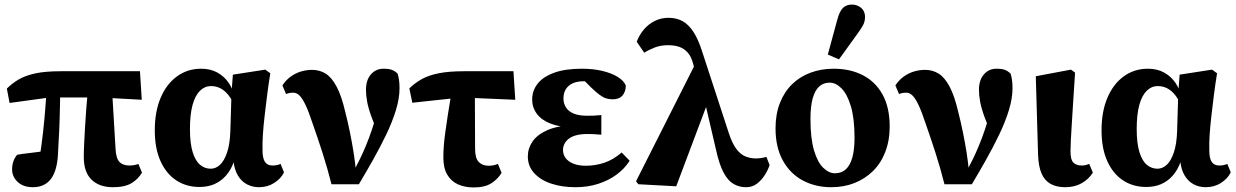

<svg xmlns="http://www.w3.org/2000/svg" viewBox="-20 -805 5415 841"><path d="M124 15Q82 15 57.5 -8Q33 -31 33 -63Q33 -82 38.5 -98Q44 -114 55 -127Q76 -131 104 -134Q132 -137 160 -141Q188 -145 210 -147L152 -109Q157 -135 161 -164.5Q165 -194 168.5 -225Q172 -256 175 -289Q178 -322 180.5 -356.5Q183 -391 185 -426H244Q244 -391 243 -358Q242 -325 241.5 -294Q241 -263 239.5 -235Q238 -207 236.5 -180.5Q235 -154 234 -130Q230 -56 202.5 -20.5Q175 15 124 15ZM22 -354 10 -417Q33 -440 62 -457Q91 -474 134.5 -483.5Q178 -493 247 -493H593L601 -368L419 -378H197ZM475 15Q415 15 381 -18Q347 -51 347 -117Q347 -143 348.5 -173Q350 -203 352 -240.5Q354 -278 357.5 -323.5Q361 -369 366 -425H470L486 -155Q488 -112 503 -96Q518 -80 547 -80Q559 -80 569 -82Q579 -84 586 -87L602 -49Q586 -21 556.5 -3Q527 15 475 15Z M854 14Q796 14 752 -15Q708 -44 683 -99.5Q658 -155 658 -234Q658 -317 684 -377.5Q710 -438 756 -471Q802 -504 861 -504Q902 -504 932.5 -487Q963 -470 982.5 -441Q1002 -412 1008 -373H1024L1008 -339Q996 -369 980.5 -388.5Q965 -408 946 -418Q927 -428 904 -428Q877 -428 856 -407.5Q835 -387 823.5 -345.5Q812 -304 812 -240Q812 -177 824 -138.5Q836 -100 856.5 -83Q877 -66 903 -66Q925 -66 943.5 -83Q962 -100 974.5 -136.5Q987 -173 989 -231L994 -397L1000 -478L1142 -500L1164 -484Q1156 -435 1150 -387.5Q1144 -340 1139 -296.5Q1134 -253 1131.5 -215Q1129 -177 1130 -145Q1130 -112 1140.5 -96Q1151 -80 1174 -80Q1185 -80 1193.5 -82Q1202 -84 1209 -87L1224 -50Q1211 -23 1181.5 -4Q1152 15 1114 15Q1086 15 1062 2.5Q1038 -10 1022.5 -35.5Q1007 -61 1003 -98H1005Q992 -61 970 -36Q948 -11 919 1.5Q890 14 854 14Z M1432 2Q1414 -69 1393 -134.5Q1372 -200 1349 -265Q1332 -317 1318 -346Q1304 -375 1291.5 -387Q1279 -399 1265 -399Q1255 -399 1247.5 -397.5Q1240 -396 1233 -393L1217 -431Q1233 -455 1254 -470Q1275 -485 1299 -492Q1323 -499 1347 -499Q1380 -499 1406.5 -482.5Q1433 -466 1454.5 -425.5Q1476 -385 1492 -316Q1504 -269 1513 -224.5Q1522 -180 1529 -136Q1536 -92 1540 -45H1525L1540 -76Q1555 -104 1569 -135Q1583 -166 1596 -200.5Q1609 -235 1620.5 -273Q1632 -311 1642 -353L1645 -201Q1622 -253 1608 -291Q1594 -329 1588.5 -358Q1583 -387 1583 -411Q1583 -454 1604.5 -479Q1626 -504 1660 -504Q1683 -504 1696.5 -499Q1710 -494 1722 -482Q1726 -467 1728 -453Q1730 -439 1730 -418Q1730 -374 1714 -322Q1698 -270 1671.5 -215Q1645 -160 1614 -105Q1583 -50 1552 2Z M1786 -355 1773 -418Q1798 -442 1827.5 -458.5Q1857 -475 1901.5 -484Q1946 -493 2014 -493H2229L2237 -368L2000 -378ZM2055 16Q2016 16 1986 2.5Q1956 -11 1939 -40Q1922 -69 1922 -115Q1922 -140 1924 -166.5Q1926 -193 1930.5 -225.5Q1935 -258 1941.5 -301Q1948 -344 1958 -403H2060L2061 -154Q2061 -112 2077 -95.5Q2093 -79 2121 -79Q2134 -79 2144 -81.5Q2154 -84 2161 -87L2177 -48Q2161 -21 2132.5 -2.5Q2104 16 2055 16Z M2501 15Q2442 15 2395 -0.5Q2348 -16 2320 -46.5Q2292 -77 2292 -120Q2292 -155 2312.5 -185Q2333 -215 2376.5 -234.5Q2420 -254 2490 -257V-246Q2432 -248 2392 -263.5Q2352 -279 2331.5 -306.5Q2311 -334 2311 -369Q2311 -408 2335 -438.5Q2359 -469 2407.5 -486.5Q2456 -504 2529 -504Q2578 -504 2618 -494.5Q2658 -485 2685 -468.5Q2712 -452 2721 -431Q2721 -403 2706.5 -386.5Q2692 -370 2664 -370Q2649 -370 2635.5 -374Q2622 -378 2606.5 -389.5Q2591 -401 2569 -422L2525 -466L2587 -470L2611 -443Q2591 -449 2571.5 -449Q2552 -449 2535 -449Q2509 -449 2489.5 -440.5Q2470 -432 2459 -415Q2448 -398 2448 -374Q2448 -352 2459 -334.5Q2470 -317 2493 -307.5Q2516 -298 2552 -298Q2568 -298 2580.5 -298.5Q2593 -299 2614 -301V-215Q2591 -217 2578.5 -217.5Q2566 -218 2553 -218Q2526 -218 2506 -213Q2486 -208 2473 -198.5Q2460 -189 2453 -176Q2446 -163 2446 -148Q2446 -129 2457 -113.5Q2468 -98 2490.5 -88.5Q2513 -79 2546 -79Q2587 -79 2626.5 -92Q2666 -105 2703 -137L2738 -101Q2716 -66 2680.5 -40Q2645 -14 2599.5 0.5Q2554 15 2501 15Z M2776 2 2766 -11 3031 -536 3085 -369 2942 11ZM3248 15Q3218 15 3193.5 1Q3169 -13 3150 -48Q3131 -83 3117 -146L3062 -382H3054L3016 -526Q3008 -557 2992.5 -574.5Q2977 -592 2956 -599.5Q2935 -607 2906 -607Q2874 -607 2848 -597Q2822 -587 2802 -574L2769 -622Q2780 -652 2800.5 -676Q2821 -700 2848.5 -713.5Q2876 -727 2908 -727Q2943 -727 2969.5 -712.5Q2996 -698 3017 -666Q3038 -634 3055 -581L3172 -223Q3187 -177 3205.5 -152.5Q3224 -128 3246 -119.5Q3268 -111 3291 -111Q3303 -111 3315.5 -113Q3328 -115 3337 -118L3351 -82Q3344 -60 3329.5 -37.5Q3315 -15 3295 0Q3275 15 3248 15Z M3621 15Q3552 15 3496.5 -14.5Q3441 -44 3409 -102Q3377 -160 3377 -243Q3377 -305 3396 -353.5Q3415 -402 3449 -435.5Q3483 -469 3530 -486.5Q3577 -504 3632 -504Q3704 -504 3759.5 -475.5Q3815 -447 3846 -390.5Q3877 -334 3877 -251Q3877 -189 3857.5 -139Q3838 -89 3803 -55Q3768 -21 3722 -3Q3676 15 3621 15ZM3637 -46Q3666 -46 3685 -63.5Q3704 -81 3713.5 -115.5Q3723 -150 3723 -201Q3723 -286 3707 -339.5Q3691 -393 3666 -418Q3641 -443 3614 -443Q3586 -443 3567.5 -425.5Q3549 -408 3539.5 -373Q3530 -338 3530 -284Q3530 -199 3545.5 -146.5Q3561 -94 3586 -70Q3611 -46 3637 -46ZM3606 -566 3647 -717Q3657 -755 3672 -770Q3687 -785 3711 -785Q3735 -785 3752 -770.5Q3769 -756 3769 -731Q3769 -711 3760.5 -695Q3752 -679 3735 -656L3655 -545Z M4117 2Q4099 -69 4078 -134.5Q4057 -200 4034 -265Q4017 -317 4003 -346Q3989 -375 3976.5 -387Q3964 -399 3950 -399Q3940 -399 3932.5 -397.5Q3925 -396 3918 -393L3902 -431Q3918 -455 3939 -470Q3960 -485 3984 -492Q4008 -499 4032 -499Q4065 -499 4091.5 -482.5Q4118 -466 4139.5 -425.5Q4161 -385 4177 -316Q4189 -269 4198 -224.5Q4207 -180 4214 -136Q4221 -92 4225 -45H4210L4225 -76Q4240 -104 4254 -135Q4268 -166 4281 -200.5Q4294 -235 4305.5 -273Q4317 -311 4327 -353L4330 -201Q4307 -253 4293 -291Q4279 -329 4273.5 -358Q4268 -387 4268 -411Q4268 -454 4289.5 -479Q4311 -504 4345 -504Q4368 -504 4381.5 -499Q4395 -494 4407 -482Q4411 -467 4413 -453Q4415 -439 4415 -418Q4415 -374 4399 -322Q4383 -270 4356.5 -215Q4330 -160 4299 -105Q4268 -50 4237 2Z M4646 15Q4607 15 4581 0Q4555 -15 4542 -45.5Q4529 -76 4527 -125L4517 -471L4671 -500L4689 -487Q4684 -411 4680.5 -355.5Q4677 -300 4674.5 -259.5Q4672 -219 4670.5 -191Q4669 -163 4669 -143Q4669 -105 4682 -92.5Q4695 -80 4718 -80Q4728 -80 4736 -82Q4744 -84 4751 -87L4767 -49Q4749 -20 4718 -2.5Q4687 15 4646 15Z M5001 14Q4943 14 4899 -15Q4855 -44 4830 -99.5Q4805 -155 4805 -234Q4805 -317 4831 -377.5Q4857 -438 4903 -471Q4949 -504 5008 -504Q5049 -504 5079.5 -487Q5110 -470 5129.5 -441Q5149 -412 5155 -373H5171L5155 -339Q5143 -369 5127.5 -388.5Q5112 -408 5093 -418Q5074 -428 5051 -428Q5024 -428 5003 -407.5Q4982 -387 4970.5 -345.5Q4959 -304 4959 -240Q4959 -177 4971 -138.5Q4983 -100 5003.5 -83Q5024 -66 5050 -66Q5072 -66 5090.5 -83Q5109 -100 5121.5 -136.5Q5134 -173 5136 -231L5141 -397L5147 -478L5289 -500L5311 -484Q5303 -435 5297 -387.5Q5291 -340 5286 -296.5Q5281 -253 5278.5 -215Q5276 -177 5277 -145Q5277 -112 5287.5 -96Q5298 -80 5321 -80Q5332 -80 5340.5 -82Q5349 -84 5356 -87L5371 -50Q5358 -23 5328.5 -4Q5299 15 5261 15Q5233 15 5209 2.5Q5185 -10 5169.5 -35.5Q5154 -61 5150 -98H5152Q5139 -61 5117 -36Q5095 -11 5066 1.5Q5037 14 5001 14Z"/></svg>

Font: Source Serif 4 18pt
Style: Bold
Weight: 700
Designer: Frank Grießhammer
Foundry: Adobe Systems Incorporated
Version: Version 4.004;hotconv 1.0.116;makeotfexe 2.5.65601